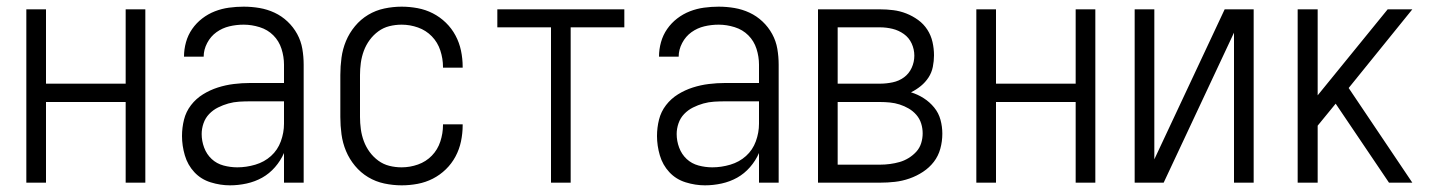

<svg xmlns="http://www.w3.org/2000/svg" viewBox="-20 -548 4315 576"><path d="M59 0V-520H118V-297H357V-520H416V0H357V-242H118V0Z M670 8Q641 8 612 -1Q583 -10 563 -31.5Q543 -53 534.5 -82Q526 -111 526 -140Q526 -165 532 -189Q538 -213 553 -232.5Q568 -252 589 -265Q610 -278 633.5 -285.5Q657 -293 681.5 -296Q706 -299 730 -299H832V-354Q832 -378 824.5 -401.5Q817 -425 800 -442Q783 -459 759 -466.5Q735 -474 711 -474Q689 -474 668 -469Q647 -464 629.5 -451.5Q612 -439 601.5 -419Q591 -399 591 -378H532Q532 -400 538 -421.5Q544 -443 556.5 -461Q569 -479 586.5 -492.5Q604 -506 624.5 -514Q645 -522 667 -525Q689 -528 711 -528Q735 -528 758.5 -524Q782 -520 803.5 -510Q825 -500 842.5 -483.5Q860 -467 871.5 -446Q883 -425 887 -401.5Q891 -378 891 -354V0H832V-89Q822 -66 805 -46.5Q788 -27 766.5 -15Q745 -3 720 2.5Q695 8 670 8ZM692 -46Q719 -46 746 -54Q773 -62 793 -80Q813 -98 822.5 -124Q832 -150 832 -177V-244H730Q714 -244 697.5 -243Q681 -242 665 -237.5Q649 -233 634 -225.5Q619 -218 607.5 -206Q596 -194 590.5 -178Q585 -162 585 -146Q585 -125 592.5 -105Q600 -85 615 -71Q630 -57 650.5 -51.5Q671 -46 692 -46Z M1185 8Q1159 8 1133 2.5Q1107 -3 1084.5 -16.5Q1062 -30 1045 -50.5Q1028 -71 1018 -95Q1008 -119 1004.5 -145Q1001 -171 1001 -197V-323Q1001 -349 1004.5 -375Q1008 -401 1018 -425Q1028 -449 1045 -469.5Q1062 -490 1084.5 -503.5Q1107 -517 1133 -522.5Q1159 -528 1185 -528Q1209 -528 1233 -523.5Q1257 -519 1278.5 -508Q1300 -497 1317.5 -480Q1335 -463 1346.5 -441.5Q1358 -420 1363 -396Q1368 -372 1368 -348V-345H1309V-347Q1309 -372 1301 -396.5Q1293 -421 1275.5 -439Q1258 -457 1234 -465.5Q1210 -474 1185 -474Q1166 -474 1148 -469.5Q1130 -465 1115 -454Q1100 -443 1089 -428Q1078 -413 1071.5 -395.5Q1065 -378 1062.5 -359.5Q1060 -341 1060 -323V-197Q1060 -179 1062.5 -160.5Q1065 -142 1071.5 -124.5Q1078 -107 1089 -92Q1100 -77 1115 -66Q1130 -55 1148 -50.5Q1166 -46 1185 -46Q1210 -46 1234 -54.5Q1258 -63 1275.5 -81Q1293 -99 1301 -123.5Q1309 -148 1309 -173V-175H1368V-172Q1368 -148 1363 -124Q1358 -100 1346.5 -78.5Q1335 -57 1317.5 -40Q1300 -23 1278.5 -12Q1257 -1 1233 3.5Q1209 8 1185 8Z M1633 0V-466H1472V-520H1853V-466H1692V0Z M2095 8Q2066 8 2037 -1Q2008 -10 1988 -31.5Q1968 -53 1959.5 -82Q1951 -111 1951 -140Q1951 -165 1957 -189Q1963 -213 1978 -232.5Q1993 -252 2014 -265Q2035 -278 2058.5 -285.5Q2082 -293 2106.5 -296Q2131 -299 2155 -299H2257V-354Q2257 -378 2249.5 -401.5Q2242 -425 2225 -442Q2208 -459 2184 -466.5Q2160 -474 2136 -474Q2114 -474 2093 -469Q2072 -464 2054.5 -451.5Q2037 -439 2026.5 -419Q2016 -399 2016 -378H1957Q1957 -400 1963 -421.5Q1969 -443 1981.5 -461Q1994 -479 2011.5 -492.5Q2029 -506 2049.5 -514Q2070 -522 2092 -525Q2114 -528 2136 -528Q2160 -528 2183.5 -524Q2207 -520 2228.5 -510Q2250 -500 2267.5 -483.5Q2285 -467 2296.5 -446Q2308 -425 2312 -401.5Q2316 -378 2316 -354V0H2257V-89Q2247 -66 2230 -46.5Q2213 -27 2191.5 -15Q2170 -3 2145 2.5Q2120 8 2095 8ZM2117 -46Q2144 -46 2171 -54Q2198 -62 2218 -80Q2238 -98 2247.5 -124Q2257 -150 2257 -177V-244H2155Q2139 -244 2122.5 -243Q2106 -242 2090 -237.5Q2074 -233 2059 -225.5Q2044 -218 2032.5 -206Q2021 -194 2015.5 -178Q2010 -162 2010 -146Q2010 -125 2017.5 -105Q2025 -85 2040 -71Q2055 -57 2075.5 -51.5Q2096 -46 2117 -46Z M2434 0V-520H2620Q2640 -520 2660 -517.5Q2680 -515 2699 -507.5Q2718 -500 2734.5 -488Q2751 -476 2762 -459Q2773 -442 2777.5 -422Q2782 -402 2782 -382Q2782 -365 2778.5 -347.5Q2775 -330 2765.5 -315.5Q2756 -301 2742.5 -290Q2729 -279 2713 -271Q2733 -265 2751 -253.5Q2769 -242 2782.5 -225.5Q2796 -209 2801.5 -188.5Q2807 -168 2807 -147Q2807 -124 2801 -102Q2795 -80 2781.5 -62.5Q2768 -45 2749 -32.5Q2730 -20 2708.5 -12.5Q2687 -5 2665 -2.5Q2643 0 2620 0ZM2493 -297H2620Q2639 -297 2658 -301Q2677 -305 2692 -316Q2707 -327 2715 -344.5Q2723 -362 2723 -381Q2723 -400 2715 -417.5Q2707 -435 2691.5 -446Q2676 -457 2657.5 -461.5Q2639 -466 2620 -466H2493ZM2620 -54Q2635 -54 2650 -56Q2665 -58 2679 -62Q2693 -66 2706 -74Q2719 -82 2729 -93Q2739 -104 2743.5 -118.5Q2748 -133 2748 -148Q2748 -163 2743.5 -177.5Q2739 -192 2729 -203.5Q2719 -215 2706 -222.5Q2693 -230 2679 -234.5Q2665 -239 2650 -240.5Q2635 -242 2620 -242H2493V-54Z M2909 0V-520H2968V-297H3207V-520H3266V0H3207V-242H2968V0Z M3384 0V-520H3443V-70L3654 -520H3741V0H3682V-450L3471 0Z M3873 0V-520H3933V-262L4143 -520H4217L4026 -284L4217 0H4147L3987 -237L3933 -171V0Z"/></svg>

Font: Iosevka QP Light
Style: Regular
Weight: 300
Designer: Belleve Invis
Foundry: Belleve Invis
Version: Version 20.0.0; ttfautohint (v1.8.4)